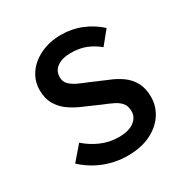

<svg xmlns="http://www.w3.org/2000/svg" viewBox="-157 -798 913 942"><g transform="rotate(-30 300.0 -327.0)"><path d="M302 12Q233 12 170 -13Q107 -38 58 -84L126 -163Q163 -130 210 -109.5Q257 -89 309 -89Q366 -89 396 -111.5Q426 -134 426 -168Q426 -197 412 -214.5Q398 -232 373.5 -244Q349 -256 316 -269L227 -308Q193 -322 160.5 -344Q128 -366 107.5 -400Q87 -434 87 -482Q87 -534 116 -575.5Q145 -617 196.5 -641.5Q248 -666 314 -666Q374 -666 428.5 -643.5Q483 -621 524 -583L464 -509Q431 -536 394.5 -550.5Q358 -565 308 -565Q262 -565 233 -545Q204 -525 204 -488Q204 -463 220 -447Q236 -431 261.5 -419Q287 -407 316 -396L402 -359Q444 -343 476 -320Q508 -297 526 -263.5Q544 -230 544 -182Q544 -129 515 -85Q486 -41 432 -14.5Q378 12 302 12Z"/></g></svg>

Font: Source Code Pro SemiBold
Style: Regular
Weight: 600
Monospace: yes
Designer: Paul D. Hunt, Teo Tuominen
Foundry: Adobe Systems Incorporated
Version: Version 1.018;hotconv 1.0.116;makeotfexe 2.5.65601